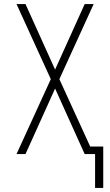

<svg xmlns="http://www.w3.org/2000/svg" viewBox="-20 -755 540 941"><path d="M446 166V0H395L250 -321L105 0H61L229 -367L61 -735H105L250 -414L395 -735H439L271 -367L422 -37H486V166Z"/></svg>

Font: Iosevka SS18 Extralight
Style: Regular
Weight: 200
Monospace: yes
Designer: Belleve Invis
Foundry: Belleve Invis
Version: Version 25.1.1; ttfautohint (v1.8.4)